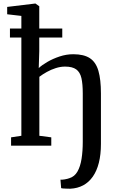

<svg xmlns="http://www.w3.org/2000/svg" viewBox="-20 -842 685 1110"><path d="M386.5 249Q382.5 249 370.8 248.8Q359 248.5 347.8 247.8Q336.5 247 333.5 245.5L329.5 196.5Q337 198 354.2 195Q371.5 192 381.5 188Q411 179 427.8 149.8Q444.5 120.5 451.5 76.2Q458.5 32 458.5 -22V-302Q458.5 -356 450.8 -390.2Q443 -424.5 420.8 -440.8Q398.5 -457 356 -457Q329.5 -457 302.2 -448.2Q275 -439.5 250.8 -426Q226.5 -412.5 207.5 -398V-57L276.5 -48V0H44V-48L103.5 -57V-750L21.5 -759.5V-802L183 -821.5H185L207 -806V-546.5L204 -448.5Q222 -465.5 253.8 -484Q285.5 -502.5 324.5 -515.5Q363.5 -528.5 403.5 -528.5Q465 -528.5 499.8 -505.5Q534.5 -482.5 549 -432.2Q563.5 -382 563.5 -302V-10Q563.5 51.5 551.5 99Q539.5 146.5 516.5 179.2Q493.5 212 460.8 229.5Q428 247 386.5 249ZM37.5 -625V-677H340V-625Z"/></svg>

Font: Merriweather 24pt
Style: Regular
Weight: 400
Designer: Eben Sorkin
Foundry: Eben Sorkin
Version: Version 2.100